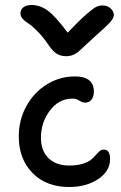

<svg xmlns="http://www.w3.org/2000/svg" viewBox="-20 -769 486 769"><path d="M391.1 -747.1Q410.2 -747.1 423.1 -735.4Q436 -723.6 436 -709Q436 -697.3 421.6 -680.7Q407.2 -664.1 355 -618.2Q338.9 -604 319.1 -585Q299.3 -565.9 292 -560.1Q284.7 -554.2 272.5 -549.1Q260.3 -543.9 245.1 -543.9Q222.2 -543.9 205.6 -554.9Q189 -565.9 169.9 -595.2Q149.4 -625 127.4 -646.5Q105.5 -668 92.3 -676Q79.1 -684.1 70.6 -693.8Q62 -703.6 62 -715.8Q62 -731 74 -740Q85.9 -749 106 -749Q140.1 -749 170.9 -726.8Q201.7 -704.6 251 -638.2Q298.3 -688 326.7 -712.4Q355 -736.8 366.2 -741.9Q377.4 -747.1 391.1 -747.1ZM257.8 -20Q165 -20 110.1 -76.2Q55.2 -132.3 55.2 -223.1Q55.2 -288.6 85.7 -344Q116.2 -399.4 168 -431.2Q219.7 -462.9 279.8 -462.9Q356 -462.9 356 -401.9Q356 -382.3 346.7 -370.1Q337.4 -357.9 320.8 -357.9Q310.5 -357.9 297.9 -366Q285.2 -374 270 -374Q216.3 -374 180.2 -326.7Q144 -279.3 144 -216.8Q144 -165 174.3 -135.5Q204.6 -106 256.8 -106Q287.1 -106 309.3 -112.5Q331.5 -119.1 343.3 -128.4Q355 -137.7 363 -147.2Q371.1 -156.7 378.7 -163.3Q386.2 -169.9 395 -169.9Q420.9 -169.9 420.9 -132.8Q420.9 -83.5 373.3 -51.8Q325.7 -20 257.8 -20Z"/></svg>

Font: Shantell Sans Irregular
Style: Regular
Weight: 400
Designer: Stephen Nixon, Anya Danilova, Shantell Martin
Foundry: Arrow Type
Version: Version 1.006;[9816181b4]